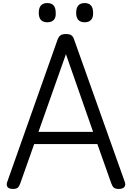

<svg xmlns="http://www.w3.org/2000/svg" viewBox="-20 -1224 865 1258"><path d="M65 14Q39 14 29.5 1.5Q20 -11 27 -31L356 -961Q364 -984 376.5 -992.5Q389 -1001 412 -1001Q436 -1001 448 -992.5Q460 -984 467 -961L798 -31Q805 -11 794.5 1.5Q784 14 758 14Q736 14 726 5.5Q716 -3 709 -23L618 -280H204L113 -23Q106 -3 96.5 5.5Q87 14 65 14ZM232 -360H590L412 -869ZM290 -1078Q262 -1078 248 -1093.5Q234 -1109 234 -1140Q234 -1172 248 -1188Q262 -1204 290 -1204Q318 -1204 331.5 -1188Q345 -1172 345 -1140Q347 -1109 332.5 -1093.5Q318 -1078 290 -1078ZM535 -1078Q507 -1078 493 -1093.5Q479 -1109 479 -1140Q479 -1172 493 -1188Q507 -1204 535 -1204Q562 -1204 576 -1188Q590 -1172 590 -1140Q591 -1109 576.5 -1093.5Q562 -1078 535 -1078Z"/></svg>

Font: Playwrite PL
Style: Regular
Weight: 400
Designer: Veronika Burian, José Scaglione
Foundry: TypeTogether
Version: Version 1.002